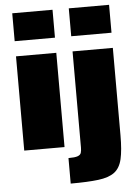

<svg xmlns="http://www.w3.org/2000/svg" viewBox="-62 -790 735 1035"><g transform="rotate(-5 306.0 -272.0)"><path d="M44 -592V-743H262V-592ZM44 0V-510H262V0ZM350 -592V-743H568V-592ZM278 199V61Q313 61 328 55.5Q343 50 346.5 38.5Q350 27 350 10V-510H568V-37Q568 44 557 91.5Q546 139 515.5 162Q485 185 427.5 192Q370 199 278 199Z"/></g></svg>

Font: Saira Black
Style: Regular
Weight: 900
Designer: Hector Gatti with collaboration of the Omnibus-Type team
Foundry: Omnibus-Type
Version: Version 1.100; ttfautohint (v1.8.3)